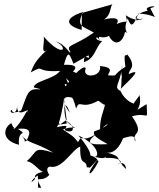

<svg xmlns="http://www.w3.org/2000/svg" viewBox="-20 -806 770 931"><path d="M254 -223C247 -193 264 -202 304 -207C281 -291 294 -328 319 -259C283 -305 269 -356 346 -327C304 -345 332 -358 349 -279C366 -329 372 -271 455 -317C466 -319 503 -263 497 -335C481 -247 465 -248 465 -172C513 -229 524 -198 437 -169C427 -147 462 -130 502 -107C404 -102 390 -113 458 -165C375 -104 382 -162 358 -117C344 -134 345 -140 285 -178C357 -207 373 -153 298 -221C349 -195 339 -159 304 -171C271 -177 347 -210 254 -189C266 -190 290 -306 290 -328L303 -225L271 -202ZM400 -558C434 -487 385 -565 387 -505C442 -521 442 -578 476 -607C428 -610 451 -644 463 -608C453 -647 468 -611 508 -632C543 -568 581 -614 586 -651C627 -639 566 -635 599 -717C612 -684 621 -663 651 -740C746 -737 742 -693 709 -766C768 -783 670 -776 696 -755C708 -755 647 -749 637 -718C689 -704 667 -726 635 -702C705 -739 663 -681 590 -732C600 -678 605 -717 545 -689C576 -735 482 -715 456 -701C527 -714 510 -783 528 -786L377 -743L376 -661C296 -683 291 -719 383 -748C346 -674 385 -679 435 -648C331 -576 298 -591 321 -555C321 -537 299 -592 250 -605C318 -571 282 -523 191 -630C200 -613 174 -534 208 -564C148 -509 144 -490 129 -455C205 -496 141 -454 271 -462C242 -421 146 -415 144 -382C230 -361 177 -374 154 -306C217 -298 252 -382 167 -373C113 -378 112 -346 84 -273C81 -264 32 -252 39 -274C13 -263 64 -237 63 -297C59 -218 129 -299 114 -259C118 -297 93 -218 47 -179C40 -217 63 -146 35 -209C-5 -186 -14 -125 72 -104C64 -186 120 -144 67 -181C152 -191 115 -141 108 -122C80 -120 122 -106 81 -155C118 -106 144 -121 238 -66C137 -96 166 -73 109 -24C139 -23 166 20 188 27C131 40 158 56 146 66C121 91 135 62 163 45C170 105 153 106 180 104C141 31 179 88 219 42C183 -14 260 6 217 0C278 24 332 -85 369 -95C367 10 397 -42 401 6C423 -2 395 32 455 -35C389 46 413 65 458 -24C442 -36 466 -36 396 -61C427 -28 433 -67 360 -149C468 -100 467 -28 425 -50C505 -24 487 -56 493 -40C557 -43 569 -25 565 -15C525 3 589 -41 591 14C532 -43 579 -45 495 -67C545 -54 579 -131 580 -150C536 -104 643 -182 636 -119C615 -172 687 -145 620 -242C702 -266 695 -208 691 -301C605 -251 675 -272 656 -346C655 -336 623 -304 630 -303C576 -321 559 -378 566 -363C527 -386 561 -390 574 -490C553 -416 598 -396 599 -446C556 -444 575 -424 566 -376C633 -440 664 -474 605 -447C600 -467 648 -479 597 -542C590 -528 578 -562 588 -482C517 -439 562 -437 503 -441C510 -458 534 -479 465 -486C475 -431 380 -425 394 -469C403 -491 362 -483 299 -388C299 -383 274 -425 336 -371C314 -382 294 -440 303 -424C339 -386 328 -396 307 -341C351 -403 406 -408 456 -417C388 -426 432 -414 379 -420C400 -421 356 -451 334 -459C376 -501 283 -490 290 -492C309 -561 315 -553 336 -497L438 -554Z"/></svg>

Font: Hussar Lance
Style: ExBdObl
Weight: 700
Foundry: Cannot Into Space Fonts, PlusOne Fonts
Version: Version 2.270